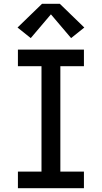

<svg xmlns="http://www.w3.org/2000/svg" viewBox="-20 -998 540 1018"><path d="M75 0V-88H200V-647H75V-735H425V-647H300V-88H425V0ZM143 -796 73 -852 203 -978H297L427 -852L357 -796L250 -922Z"/></svg>

Font: Iosevka Slab Semibold
Style: Regular
Weight: 600
Monospace: yes
Designer: Belleve Invis
Foundry: Belleve Invis
Version: Version 11.1.1; ttfautohint (v1.8.3)